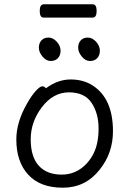

<svg xmlns="http://www.w3.org/2000/svg" viewBox="-20 -856 602 894"><path d="M444 -66Q378 18 272.5 18Q167 18 111.5 -42.5Q56 -103 56 -207Q56 -287 106 -374Q126 -410 146 -432Q166 -454 176.5 -454Q187 -454 194 -445Q249 -486 309 -486Q369 -486 413 -457Q506 -396 506 -245Q506 -143 444 -66ZM267 -43Q316 -43 354.5 -69.5Q393 -96 416 -142Q439 -188 439 -258Q439 -328 406.5 -377Q374 -426 301 -426Q228 -426 175.5 -357.5Q123 -289 123 -207.5Q123 -126 160.5 -84.5Q198 -43 267 -43ZM249.5 -585Q237 -572 216 -572Q195 -572 178 -592.5Q161 -613 161 -634Q161 -655 173 -668Q185 -681 206 -681Q227 -681 244.5 -661.5Q262 -642 262 -620Q262 -598 249.5 -585ZM432.5 -585Q420 -572 399 -572Q378 -572 361 -592.5Q344 -613 344 -634Q344 -655 356 -668Q368 -681 389 -681Q410 -681 427.5 -661.5Q445 -642 445 -620Q445 -598 432.5 -585ZM183 -774Q165 -774 165 -805Q165 -836 184 -836H412Q430 -836 430 -805Q430 -774 411 -774Z"/></svg>

Font: LXGW WenKai TC
Style: Regular
Weight: 400
Designer: LXGW / Fontworks Inc.
Foundry: LXGW / Fontworks Inc.
Version: Version 1.330